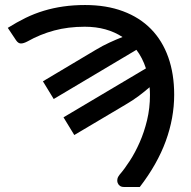

<svg xmlns="http://www.w3.org/2000/svg" viewBox="-20 -745 762 765"><path d="M151 -421 360 -545.5Q389 -563 415.8 -575.2Q442.5 -587.5 468 -597.5Q437.5 -617.5 400 -628Q362.5 -638.5 317.5 -638.5Q252 -638.5 196 -623.5Q140 -608.5 89.5 -580Q73.5 -571.5 63 -571.8Q52.5 -572 44 -584.5L11 -634Q47 -656.5 82.2 -673.8Q117.5 -691 154.8 -702.2Q192 -713.5 232.5 -719.2Q273 -725 319 -725Q404 -725 470.2 -700.2Q536.5 -675.5 581.8 -629.2Q627 -583 650.5 -516.8Q674 -450.5 674 -367.5Q674 -275 640.5 -183Q607 -91 537 0H474Q464 0 457.8 -4.5Q451.5 -9 448.8 -16.2Q446 -23.5 447.8 -32Q449.5 -40.5 456.5 -49Q476 -71.5 497.2 -104.2Q518.5 -137 536.5 -177.8Q554.5 -218.5 566 -266.2Q577.5 -314 577.5 -366.5Q577.5 -382.5 576 -397.5Q556 -380 533 -362.8Q510 -345.5 480 -328L276 -207L233 -277.5L561.5 -472.5Q547.5 -515 523.5 -546.5L194 -350.5Z"/></svg>

Font: Lato Medium
Style: Regular
Weight: 500
Designer: Lukasz Dziedzic
Foundry: tyPoland Lukasz Dziedzic
Version: Version 2.006; 2014-01-15